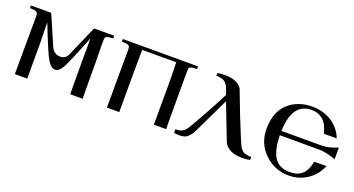

<svg xmlns="http://www.w3.org/2000/svg" viewBox="-43 -1091 2950 1602"><g transform="rotate(20 1431.5 -290.0)"><path d="M770 -560C770 -576 770 -584 770 -584H591L470 -308C457 -280 436 -266 406 -266C371 -266 345 -282 327 -314C289 -403 250 -493 210 -584H30V-561C59 -560 78 -557 87 -552C93 -549 98 -543 101 -534C102 -529 103 -503 102 -455C101 -352 101 -300 101 -300C100 -117 100 -17 100 0H210V-320C210 -335 209 -366 208 -413C207 -454 206 -483 207 -498C227 -445 252 -382 283 -308C305 -255 323 -219 336 -198C357 -165 379 -149 402 -149C423 -149 443 -164 461 -194C470 -207 486 -241 509 -296C545 -380 572 -446 590 -494C591 -468 591 -403 590 -298C590 -213 590 -113 591 0H702C701 -31 700 -137 700 -318C700 -333 699 -381 698 -462C697 -505 698 -529 699 -533C701 -542 705 -548 712 -552C721 -557 741 -559 770 -560Z M846 -583V-560C876 -559 896 -557 905 -552C912 -549 916 -542 918 -533C919 -529 920 -503 919 -454C918 -369 918 -317 918 -299C918 -132 918 -32 917 0H1027V-318L1029 -553H1331C1334 -507 1335 -428 1335 -316L1334 0H1443C1442 -25 1442 -124 1442 -298C1442 -452 1442 -530 1443 -533C1444 -542 1448 -548 1455 -551C1464 -556 1484 -559 1514 -560C1514 -575 1514 -583 1514 -583Z M2190 2C2190 -15 2190 -24 2190 -24C2159 -25 2137 -29 2123 -36C2113 -41 2102 -51 2090 -67C2079 -84 2044 -166 1986 -313C1969 -357 1942 -429 1903 -529C1876 -571 1825 -592 1750 -592C1727 -592 1706 -590 1686 -586C1686 -593 1683 -581 1684 -562C1715 -561 1738 -557 1753 -548C1764 -542 1775 -531 1785 -515C1790 -507 1797 -492 1805 -469C1812 -448 1815 -438 1815 -438C1794 -395 1758 -328 1707 -235C1652 -136 1618 -77 1603 -59C1589 -42 1570 -31 1547 -28C1528 -25 1517 -25 1516 -27V6C1531 9 1546 11 1562 11C1579 11 1595 9 1608 4L1609 5C1626 -1 1643 -14 1658 -35C1665 -44 1672 -53 1677 -64L1833 -389L1958 -66C1985 -16 2040 9 2122 9C2146 9 2169 7 2190 2Z M2850 -348C2796 -326 2750 -315 2711 -315H2352C2355 -397 2370 -458 2397 -499C2426 -543 2470 -565 2529 -566C2615 -566 2670 -515 2693 -414H2807C2766 -523 2660 -594 2527 -594C2452 -594 2388 -574 2335 -535C2264 -482 2229 -400 2229 -289C2229 -202 2260 -129 2321 -71C2381 -14 2452 14 2535 14C2596 14 2650 -2 2699 -35C2748 -68 2784 -113 2806 -168L2697 -167C2678 -64 2630 -16 2531 -16C2470 -16 2424 -38 2395 -83C2368 -125 2353 -190 2352 -277L2710 -276C2734 -276 2765 -271 2802 -260C2835 -251 2851 -246 2850 -245Z"/></g></svg>

Font: GFS Nicefore
Style: Regular
Weight: 400
Designer: George Matthiopoulos
Foundry: George Matthiopoulos
Version: Version 1.0